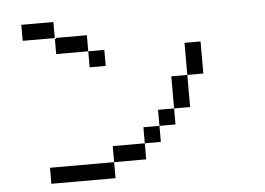

<svg xmlns="http://www.w3.org/2000/svg" viewBox="-49 -797 1098 795"><g transform="rotate(-5 500.0 -399.5)"><path d="M600 -266.7V-333.3H666.7V-266.7ZM600 -200H533.3V-266.7H600ZM133.3 -66.7V-133.3H400V-66.7ZM733.3 -333.3H666.7V-466.7H733.3ZM733.3 -466.7V-600H800V-466.7ZM400 -133.3V-200H533.3V-133.3ZM400 -600V-533.3H333.3V-600ZM66.7 -733.3H200V-666.7H66.7ZM200 -666.7H333.3V-600H200Z"/></g></svg>

Font: Galmuri14 Regular
Style: Regular
Weight: 400
Designer: Lee Minseo (quiple)
Version: Version 2.399;hotconv 1.1.1;makeotfexe 2.6.0 DEVELOPMENT